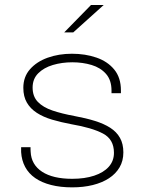

<svg xmlns="http://www.w3.org/2000/svg" viewBox="-20 -758 592 786"><path d="M275.5 9Q227 9 189 -0.8Q151 -10.5 124.2 -29Q97.5 -47.5 83 -74.5Q68.5 -101.5 66.5 -135.5Q66.5 -140.5 66.5 -146Q66.5 -151.5 66.5 -155.5H105Q105 -151.5 105 -146.5Q105 -141.5 105.5 -136.5Q108 -84 152.2 -55Q196.5 -26 275.5 -26Q327 -26 365.5 -38.8Q404 -51.5 425.2 -75.2Q446.5 -99 446.5 -132.5Q446.5 -187.5 401.8 -211.2Q357 -235 272 -249.5Q229.5 -257.5 193.2 -268.2Q157 -279 130.8 -296Q104.5 -313 90 -338Q75.5 -363 75.5 -398.5Q75.5 -443.5 102.8 -474.5Q130 -505.5 175.2 -521.8Q220.5 -538 274.5 -538Q329.5 -538 375 -522.2Q420.5 -506.5 447.8 -473.2Q475 -440 475 -388Q475 -385.5 475 -382.2Q475 -379 475 -376.5H436.5Q436.5 -379 436.5 -381.8Q436.5 -384.5 436.5 -387Q436.5 -430 414 -455.5Q391.5 -481 355 -492Q318.5 -503 276 -503Q233.5 -503 196.5 -492Q159.5 -481 136.5 -458Q113.5 -435 113.5 -399.5Q113.5 -363 135 -340.8Q156.5 -318.5 195 -305.5Q233.5 -292.5 285 -283Q331.5 -274.5 368.5 -263Q405.5 -251.5 431.5 -234.8Q457.5 -218 471.2 -193.5Q485 -169 485 -134Q485 -99.5 469.5 -73Q454 -46.5 426 -28.2Q398 -10 359.8 -0.5Q321.5 9 275.5 9ZM243 -625.5 352.5 -737.5H404.5L280 -625.5Z"/></svg>

Font: Epilogue ExtraLight
Style: Regular
Weight: 250
Designer: Tyler Finck
Foundry: Etcetera Type Co
Version: Version 2.112